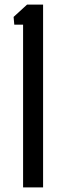

<svg xmlns="http://www.w3.org/2000/svg" viewBox="-20 -820 258 840"><path d="M81 0V-712H42.5L39.5 -746L98.5 -800H168.5V0Z"/></svg>

Font: Big Shoulders Stencil Display SemiBold
Style: Regular
Weight: 600
Designer: Patric King
Foundry: XO Type Co
Version: Version 1.000